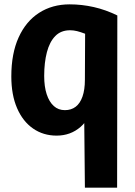

<svg xmlns="http://www.w3.org/2000/svg" viewBox="-20 -606 622 882"><path d="M300 -586Q356 -586 411 -573.5Q466 -561 519 -535L518 256H370L366 -148H419Q396 -63 350 -23Q304 17 240 17Q179 17 132 -15.5Q85 -48 58.5 -109Q32 -170 32 -255Q32 -360 65.5 -434Q99 -508 159.5 -547Q220 -586 300 -586ZM302 -467Q260 -467 234 -440.5Q208 -414 195.5 -366.5Q183 -319 183 -257Q183 -208 194.5 -173Q206 -138 227 -119Q248 -100 278 -100Q307 -100 327.5 -115.5Q348 -131 359 -162.5Q370 -194 370 -240L371 -451Q350 -459 334 -463Q318 -467 302 -467Z"/></svg>

Font: Yaldevi
Style: Bold
Weight: 700
Designer: Sol Matas, Rajitha Manaperi, Kosala Senevirathne
Foundry: Mooniak
Version: Version 1.100